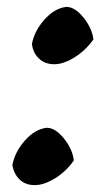

<svg xmlns="http://www.w3.org/2000/svg" viewBox="-20 -539 320 559"><path d="M73 -411Q80 -449 109.5 -482Q139 -515 173 -519Q198 -519 223 -488Q248 -457 252 -424Q229 -392 197 -372Q165 -352 138 -352Q111 -352 93.5 -368.5Q76 -385 73 -411ZM16 -59Q24 -98 53 -130.5Q82 -163 116 -167Q141 -167 166 -136Q191 -105 195 -72Q173 -40 140.5 -20Q108 0 81 0Q54 0 37 -16.5Q20 -33 16 -59Z"/></svg>

Font: Tillana SemiBold
Style: Regular
Weight: 600
Designer: Lipi Raval (Devanagari, Latin), Jonny Pinhorn (Latin)
Foundry: Indian Type Foundry
Version: Version 2.003;PS 1.0;hotconv 1.0.79;makeotf.lib2.5.61930; tt